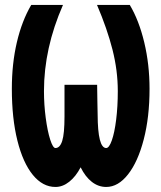

<svg xmlns="http://www.w3.org/2000/svg" viewBox="-20 -724 640 762"><path d="M27 -371.5Q27 -471.5 47 -556.5Q67 -641.5 104 -704.5H230Q154.5 -532.5 154.5 -362.5Q154.5 -308.5 161.5 -256Q168.5 -203.5 179.2 -170Q190 -136.5 200 -136.5Q218 -136.5 227 -165Q236 -193.5 236 -262V-387.5H365.5L366.5 -320L367.5 -269.5Q368 -136.5 401.5 -136.5Q413 -136.5 423.8 -166.8Q434.5 -197 441 -249Q447.5 -301 447.5 -362.5Q447.5 -444 426.5 -526.8Q405.5 -609.5 365 -704.5H495Q531.5 -643.5 552.5 -555.8Q573.5 -468 573.5 -371.5Q573.5 -259.5 550.5 -170.8Q527.5 -82 488.2 -32Q449 18 401.5 18Q370.5 18 344.5 -2.2Q318.5 -22.5 300 -60Q281 -23.5 255 -2.8Q229 18 200 18Q149.5 18 110.2 -30Q71 -78 49 -166.2Q27 -254.5 27 -371.5Z"/></svg>

Font: JuliaMono ExtraBold
Style: Regular
Weight: 800
Monospace: yes
Designer: cormullion
Foundry: corm
Version: Version 0.055; ttfautohint (v1.8.4)